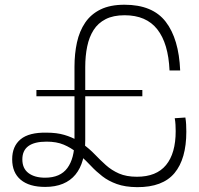

<svg xmlns="http://www.w3.org/2000/svg" viewBox="-20 -782 841 812"><path d="M582 -401.5V-375H134V-401.5ZM506.5 -762Q625.5 -762 681 -689.8Q736.5 -617.5 742 -484H697Q692 -598.5 645.2 -658Q598.5 -717.5 507 -717.5Q459 -717.5 426.8 -701Q394.5 -684.5 375.8 -655Q357 -625.5 348.8 -585.5Q340.5 -545.5 340.5 -498V-189.5Q340.5 -142.5 330.2 -105.8Q320 -69 299 -43.5Q278 -18 246 -4.8Q214 8.5 171 8.5Q103.5 8.5 67.5 -21.8Q31.5 -52 31.5 -108.5Q31.5 -163.5 67.2 -193Q103 -222.5 177 -221V-183Q74.5 -183 74.5 -108Q74.5 -69.5 100.5 -50Q126.5 -30.5 170.5 -30.5Q235 -30.5 265 -71.5Q295 -112.5 295 -186V-499Q295 -555 305.5 -602.8Q316 -650.5 340.2 -686.2Q364.5 -722 405.2 -742Q446 -762 506.5 -762ZM764 -285Q766.5 -270 767.2 -255.8Q768 -241.5 768 -225Q768 -110 718 -50Q668 10 560 9.5Q509 9 473.8 -3.8Q438.5 -16.5 412.5 -36.8Q386.5 -57 365.2 -79.8Q344 -102.5 320.5 -123.5L303.5 -138Q279.5 -157.5 249.5 -170.2Q219.5 -183 177 -183V-221Q220 -221 252 -211.5Q284 -202 309.5 -187L329.5 -173.5Q358 -153 381 -129Q404 -105 428 -83.5Q452 -62 483.2 -48.2Q514.5 -34.5 559 -34.5Q641.5 -34.5 682.2 -84Q723 -133.5 723 -227.5Q723 -240.5 722.2 -254.5Q721.5 -268.5 719 -282Z"/></svg>

Font: Hepta Slab ExtraLight Light
Style: Regular
Weight: 300
Version: Version 1.100